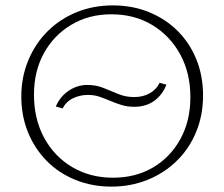

<svg xmlns="http://www.w3.org/2000/svg" viewBox="-20 -685 832 712"><path d="M393 7Q321 7 259.5 -18Q198 -43 153.5 -88Q109 -133 84 -194Q59 -255 59 -327Q59 -399 85 -461.5Q111 -524 157 -569.5Q203 -615 264.5 -640Q326 -665 399 -665Q471 -665 532.5 -640Q594 -615 639 -570Q684 -525 708.5 -464Q733 -403 733 -331Q733 -258 707.5 -196Q682 -134 635.5 -88.5Q589 -43 527 -18Q465 7 393 7ZM399 -26Q483 -26 547.5 -64Q612 -102 649 -169.5Q686 -237 686 -324Q686 -414 648.5 -483Q611 -552 545 -592Q479 -632 393 -632Q310 -632 245 -593.5Q180 -555 143 -488Q106 -421 106 -334Q106 -244 143.5 -174.5Q181 -105 247.5 -65.5Q314 -26 399 -26ZM212 -283 187 -290Q202 -326 234 -348Q266 -370 304 -370Q336 -370 363.5 -359Q391 -348 418.5 -336.5Q446 -325 478 -325Q510 -325 535 -339Q560 -353 572 -378L597 -371Q583 -334 552.5 -311.5Q522 -289 478 -289Q452 -289 431 -295.5Q410 -302 390 -310.5Q370 -319 350 -326Q330 -333 306 -333Q277 -333 251.5 -321Q226 -309 212 -283Z"/></svg>

Font: Ysabeau Office ExtraLight
Style: Regular
Weight: 250
Designer: Christian Thalmann (Catharsis Fonts)
Version: Version 2.001;gftools[0.9.30]; featfreeze: tnum,lnum,ss02